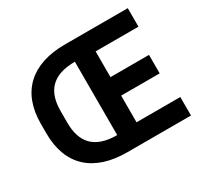

<svg xmlns="http://www.w3.org/2000/svg" viewBox="-146 -889 1129 1079"><g transform="rotate(-30 418.0 -350.0)"><path d="M390 0H804V-120H520V-293H770V-413H520V-580H798V-700H390C174 -700 50 -588 50 -382V-318C50 -112 174 0 390 0ZM182 -312V-388C182 -512 240 -588 390 -588V-112C240 -112 182 -188 182 -312Z"/></g></svg>

Font: Meta Space
Style: Bold
Weight: 700
Designer: Meta Pool / Florian Karsten
Foundry: Meta Pool / Florian Karsten
Version: Version 2.000;Glyphs 3.1.1 (3137)